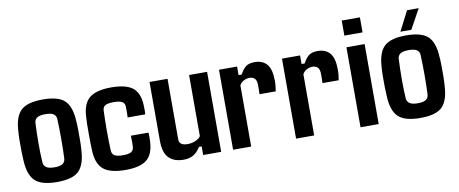

<svg xmlns="http://www.w3.org/2000/svg" viewBox="-59 -875 2682 1123"><g transform="rotate(-10 1281.5 -313.5)"><path d="M203.6 7.3Q111.3 7.3 73.2 -29.1Q35.2 -65.4 31.2 -150.9Q29.8 -168.9 29.1 -202.9Q28.3 -236.8 28.8 -271.2Q29.3 -305.7 31.2 -325.7Q35.6 -410.2 73.2 -446.5Q110.8 -482.9 203.6 -482.9Q296.9 -482.9 334 -446.3Q371.1 -409.7 375 -325.7Q377 -307.1 377.4 -273.4Q377.9 -239.7 377.4 -205.3Q377 -170.9 375 -150.9Q370.6 -66.4 333.7 -29.5Q296.9 7.3 203.6 7.3ZM203.6 -80.1Q237.8 -80.1 252.4 -90.8Q267.1 -101.6 268.1 -121.1Q270.5 -176.3 270.5 -238.3Q270.5 -300.3 268.1 -355.5Q267.1 -375 252.7 -385.3Q238.3 -395.5 203.6 -395.5Q169.4 -395.5 154.3 -385.3Q139.2 -375 138.2 -355.5Q135.3 -300.3 135 -238Q134.8 -175.8 138.2 -121.1Q139.2 -101.6 154.5 -90.8Q169.9 -80.1 203.6 -80.1Z M778.8 -293H674.8Q675.3 -300.3 675.5 -313.7Q675.8 -327.1 675.8 -340.6Q675.8 -354 675.3 -359.4Q674.3 -378.4 658.9 -387Q643.6 -395.5 609.4 -395.5Q575.2 -395.5 560.1 -387Q544.9 -378.4 543.9 -359.4Q541.5 -302.7 541.5 -239.3Q541.5 -175.8 543.9 -120.6Q544.9 -98.6 560.3 -89.4Q575.7 -80.1 610.8 -80.1Q644.5 -80.1 659.4 -89.4Q674.3 -98.6 675.3 -120.6Q675.8 -129.9 675.8 -146.7Q675.8 -163.6 674.8 -184.6H778.8Q780.3 -180.7 780.5 -163.3Q780.8 -146 779.8 -132.8Q776.4 -57.6 737.3 -25.1Q698.2 7.3 610.8 7.3Q521 7.3 480.7 -25.1Q440.4 -57.6 436.5 -132.8Q435.5 -146.5 434.8 -174.6Q434.1 -202.6 434.1 -235.4Q434.1 -268.1 434.6 -296.9Q435.1 -325.7 436.5 -340.8Q440.9 -418 481.2 -450.4Q521.5 -482.9 609.4 -482.9Q698.2 -482.9 737.8 -451.2Q777.3 -419.4 779.8 -345.7Q780.8 -333 780.5 -314.9Q780.3 -296.9 778.8 -293Z M954.1 7.3Q899.4 7.3 868.2 -23.4Q836.9 -54.2 836.9 -126V-475.1H943.8V-115.7Q943.8 -78.6 993.7 -78.6Q1017.6 -78.6 1040 -87.9Q1062.5 -97.2 1071.8 -112.3V-475.1H1178.7V0H1071.8V-51.3H1055.7Q1036.6 -20 1012.5 -6.3Q988.3 7.3 954.1 7.3Z M1356.9 0H1249.5V-475.1H1356.9V-424.3H1375.5Q1390.1 -453.1 1408.7 -468Q1427.2 -482.9 1461.4 -482.9Q1509.3 -482.9 1534.7 -453.1Q1560.1 -423.3 1560.1 -355Q1560.1 -336.9 1558.3 -321Q1556.6 -305.2 1554.2 -293H1458Q1458.5 -302.7 1458.7 -321.3Q1459 -339.8 1459 -344.7Q1459 -375 1447.3 -386.2Q1435.5 -397.5 1417 -397.5Q1398.9 -397.5 1381.6 -388.2Q1364.3 -378.9 1356.9 -363.3Z M1731 0H1623.5V-475.1H1731V-424.3H1749.5Q1764.2 -453.1 1782.7 -468Q1801.3 -482.9 1835.4 -482.9Q1883.3 -482.9 1908.7 -453.1Q1934.1 -423.3 1934.1 -355Q1934.1 -336.9 1932.4 -321Q1930.7 -305.2 1928.2 -293H1832Q1832.5 -302.7 1832.8 -321.3Q1833 -339.8 1833 -344.7Q1833 -375 1821.3 -386.2Q1809.6 -397.5 1791 -397.5Q1772.9 -397.5 1755.6 -388.2Q1738.3 -378.9 1731 -363.3Z M2114.3 -544.4H2006.3V-633.8H2114.3ZM2114.3 0H2006.3V-475.1H2114.3Z M2361.3 7.3Q2269 7.3 2231 -29.1Q2192.9 -65.4 2189 -150.9Q2187.5 -168.9 2186.8 -202.9Q2186 -236.8 2186.5 -271.2Q2187 -305.7 2189 -325.7Q2193.4 -410.2 2231 -446.5Q2268.6 -482.9 2361.3 -482.9Q2454.6 -482.9 2491.7 -446.3Q2528.8 -409.7 2532.7 -325.7Q2534.7 -307.1 2535.2 -273.4Q2535.6 -239.7 2535.2 -205.3Q2534.7 -170.9 2532.7 -150.9Q2528.3 -66.4 2491.5 -29.5Q2454.6 7.3 2361.3 7.3ZM2361.3 -80.1Q2395.5 -80.1 2410.2 -90.8Q2424.8 -101.6 2425.8 -121.1Q2428.2 -176.3 2428.2 -238.3Q2428.2 -300.3 2425.8 -355.5Q2424.8 -375 2410.4 -385.3Q2396 -395.5 2361.3 -395.5Q2327.1 -395.5 2312 -385.3Q2296.9 -375 2295.9 -355.5Q2293 -300.3 2292.7 -238Q2292.5 -175.8 2295.9 -121.1Q2296.9 -101.6 2312.3 -90.8Q2327.6 -80.1 2361.3 -80.1ZM2397.9 -509.8H2333L2393.1 -627H2462.4Z"/></g></svg>

Font: Agdasima
Style: Bold
Weight: 700
Width: 3
Designer: The DocRepair Project, Patric King
Foundry: Google
Version: Version 2.002